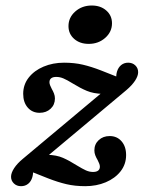

<svg xmlns="http://www.w3.org/2000/svg" viewBox="-20 -651 521 683"><path d="M19.3 -22.2Q19.3 -35.9 30.4 -52.9Q41.5 -69.8 61.6 -86.3L398.6 -368.4L420 -330.8Q378 -315.8 345 -317Q312 -318.1 289.1 -327.7Q266.1 -337.2 238.2 -354.4Q218.5 -366.6 205.7 -372Q193 -377.4 180.3 -377.4Q168.3 -377.4 162.1 -372.6Q155.9 -367.7 155.9 -358.5Q155.9 -352.8 158.6 -346.7Q161.3 -340.6 164.2 -334.6Q168.8 -326.8 172.1 -318.3Q175.4 -309.8 175.4 -300.7Q175.4 -278.4 160 -264.1Q144.6 -249.7 121 -249.7Q94.9 -249.7 78.7 -268.3Q62.5 -286.9 62.5 -317.3Q62.5 -350 82.2 -375.1Q101.9 -400.1 134.9 -414Q168 -428 207.8 -428Q244.5 -428 274.7 -420.9Q305 -413.8 339.7 -400.3Q355 -394.2 371 -387.9Q386.9 -381.5 403.9 -374.9L394.8 -361.8Q391.6 -380.4 396 -395.7Q400.5 -411 411 -419.5Q421.4 -428 436 -428Q451.3 -428 461.4 -418.3Q471.4 -408.6 471.4 -394.1Q471.4 -380.8 460.6 -364.2Q449.7 -347.6 429.5 -330.4L93.4 -49.1L71.1 -85.9Q114 -101.3 147.7 -100.4Q181.3 -99.5 204 -89.5Q226.8 -79.5 253.9 -62.3Q273.1 -50.6 285.6 -44.9Q298.2 -39.3 310.9 -39.3Q322.9 -39.3 329.1 -44.1Q335.3 -48.9 335.3 -58.2Q335.3 -63.9 332.6 -70Q329.9 -76 327 -82.1Q322.3 -89.9 319 -98.4Q315.7 -106.9 315.7 -116Q315.7 -138.2 331.2 -152.6Q346.6 -167 370.2 -167Q396.3 -167 412.4 -148.4Q428.6 -129.8 428.6 -99.4Q428.6 -66.7 409 -41.6Q389.3 -16.6 356.2 -2.6Q323.1 11.3 283.3 11.3Q246.7 11.3 216.4 4.2Q186.2 -2.9 151.4 -16.4Q136.1 -22.5 120.2 -28.8Q104.3 -35.2 87.3 -41.8L96.3 -54.8Q99.6 -36.3 95.1 -21Q90.7 -5.6 80.2 2.8Q69.7 11.3 54.8 11.3Q39.5 11.3 29.4 1.6Q19.3 -8.1 19.3 -22.2ZM223.6 -558.2Q223.6 -588.8 247.7 -610.1Q271.8 -631.4 306.5 -631.4Q337.9 -631.4 358.1 -613.6Q378.4 -595.8 378.4 -568.1Q378.4 -537.5 354.2 -516.2Q330.1 -494.9 295.5 -494.9Q264 -494.9 243.8 -512.7Q223.6 -530.5 223.6 -558.2Z"/></svg>

Font: Playfair Micro SmCond SmLight
Style: Italic
Weight: 360
Width: 4
Italic angle: -15.6°
Designer: Claus Eggers Sørensen
Foundry: Claus Eggers Sørensen
Version: Version 2.203;Glyphs 3.3 (3326)